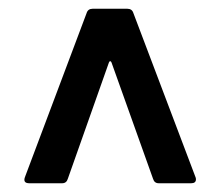

<svg xmlns="http://www.w3.org/2000/svg" viewBox="-20 -720 505 439"><path d="M37 -315 178 -690Q181 -700 192 -700H271Q282 -700 285 -690L427 -315Q428 -313 428 -310Q428 -301 417 -301H343Q333 -301 330 -311L235 -577Q234 -580 232 -580Q230 -580 229 -577L135 -311Q132 -301 122 -301H47Q32 -301 37 -315Z"/></svg>

Font: Amber EN SemiBold
Style: Regular
Weight: 600
Designer: Jeremy Tribby
Foundry: Tribby Type
Version: Version 1.408 November 24, 2021